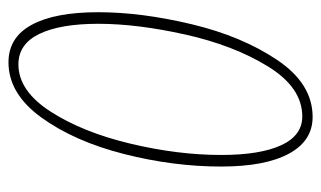

<svg xmlns="http://www.w3.org/2000/svg" viewBox="-176 -588 775 464"><g transform="rotate(-90 212.0 -356.5)"><path d="M41 -210Q41 -326 71.5 -445.5Q102 -565 159.5 -644.5Q217 -724 293 -724Q353 -724 383.5 -668Q414 -612 414 -507Q414 -403 385 -281.5Q356 -160 298.5 -74.5Q241 11 161 11Q103 11 72 -46.5Q41 -104 41 -210ZM386 -507Q386 -599 361.5 -649.5Q337 -700 288 -700Q224 -700 174 -622.5Q124 -545 96.5 -430Q69 -315 69 -210Q69 -116 92.5 -65Q116 -14 162 -14Q232 -14 283 -97Q334 -180 360 -296.5Q386 -413 386 -507Z"/></g></svg>

Font: Noto Serif CondThin
Style: Italic
Weight: 250
Width: 3
Italic angle: -12°
Designer: Monotype Design Team
Foundry: Monotype Imaging Inc.
Version: Version 1.001